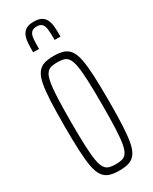

<svg xmlns="http://www.w3.org/2000/svg" viewBox="-233 -961 815 1022"><g transform="rotate(-30 175.0 -449.5)"><path d="M175 8Q139 8 115 0Q91 -8 75.5 -29.5Q60 -51 52.5 -90.5Q45 -130 42 -192Q39 -254 39 -344Q39 -434 42 -496Q45 -558 52.5 -597.5Q60 -637 75.5 -658.5Q91 -680 115 -688Q139 -696 175 -696Q211 -696 235 -688Q259 -680 274.5 -658.5Q290 -637 297.5 -597.5Q305 -558 308 -496Q311 -434 311 -344Q311 -254 308 -192Q305 -130 297.5 -90.5Q290 -51 274.5 -29.5Q259 -8 235 0Q211 8 175 8ZM175 -31Q198 -31 214.5 -35.5Q231 -40 242 -56Q253 -72 259 -105.5Q265 -139 267.5 -197Q270 -255 270 -344Q270 -433 267.5 -491Q265 -549 259 -582.5Q253 -616 242 -632Q231 -648 214.5 -652.5Q198 -657 175 -657Q152 -657 135.5 -652.5Q119 -648 108 -632Q97 -616 91 -582.5Q85 -549 82.5 -491Q80 -433 80 -344Q80 -255 82.5 -197Q85 -139 91 -105.5Q97 -72 108 -56Q119 -40 135.5 -35.5Q152 -31 175 -31ZM175 -907Q206 -907 223 -896.5Q240 -886 248 -867Q256 -848 257.5 -823Q259 -798 259 -767H223Q223 -803 221 -827.5Q219 -852 209 -864.5Q199 -877 175 -877Q152 -877 141.5 -864.5Q131 -852 129 -827.5Q127 -803 127 -767H91Q91 -798 92.5 -823Q94 -848 102 -867Q110 -886 127 -896.5Q144 -907 175 -907Z"/></g></svg>

Font: Saira UltraCondensed ExtraLight
Style: Regular
Weight: 250
Width: 1
Designer: Hector Gatti with collaboration of the Omnibus-Type team
Foundry: Omnibus-Type
Version: Version 1.101